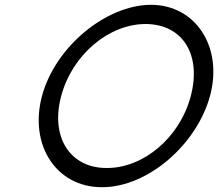

<svg xmlns="http://www.w3.org/2000/svg" viewBox="-20 -760 909 800"><path d="M155 -360C100.3 -156 214.1 20 404.1 20C404.7 20 405.2 20 405.7 20C596.1 20 800.9 -158.2 855.5 -361.9C909.4 -563.1 796.2 -740 608.8 -740C420.5 -739 209.6 -564 155 -360ZM235 -360C281 -532 433.3 -660 587.3 -660C741.3 -659 821.1 -532.2 774.4 -357.8C728.3 -185.9 577.9 -60 425.6 -60C425 -60 424.4 -60 423.8 -60C271.7 -60 189 -188.7 235 -360Z"/></svg>

Font: Nordica Advanced
Style: RegularObl
Weight: 300
Version: Version 1.07